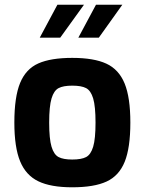

<svg xmlns="http://www.w3.org/2000/svg" viewBox="-20 -791 615 816"><path d="M41 -270Q41 -379 65.5 -438.5Q90 -498 143 -521.5Q196 -545 287 -545Q379 -545 432 -520.5Q485 -496 509.5 -436.5Q534 -377 534 -270Q534 -163 510 -103.5Q486 -44 433 -19.5Q380 5 287 5Q196 5 143 -20.5Q90 -46 65.5 -105.5Q41 -165 41 -270ZM386 -270Q386 -339 376 -372.5Q366 -406 346 -416.5Q326 -427 287 -427Q249 -427 229 -416.5Q209 -406 199 -372.5Q189 -339 189 -270Q189 -201 199 -167.5Q209 -134 229 -123.5Q249 -113 287 -113Q326 -113 346 -123.5Q366 -134 376 -167.5Q386 -201 386 -270ZM224 -771H337L236 -631H149ZM388 -771H500L400 -631H313Z"/></svg>

Font: Exo
Style: Bold
Weight: 700
Designer: Natanael Gama
Foundry: Natanael Gama
Version: Version 1.500; ttfautohint (v1.6)